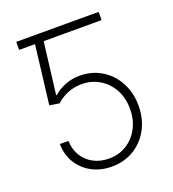

<svg xmlns="http://www.w3.org/2000/svg" viewBox="-134 -831 852 944"><g transform="rotate(-20 292.0 -359.5)"><path d="M180.7 -727.5V-685.5H57.6V-727.5ZM291 9.8Q232.4 9.8 186.5 -15.1Q140.6 -40 114.3 -83.3Q87.9 -126.5 87.4 -182.1H132.3Q133.3 -138.7 153.6 -104.7Q173.8 -70.8 209.5 -51.5Q245.1 -32.2 291 -32.2Q344.2 -32.2 384.5 -57.9Q424.8 -83.5 447.8 -127.7Q470.7 -171.9 470.7 -227.5Q470.7 -286.1 445.8 -330.1Q420.9 -374 379.6 -398.2Q338.4 -422.4 288.6 -422.4Q248.5 -422.4 213.6 -408Q178.7 -393.6 155.3 -370.6L103.5 -378.4L145.5 -727.5H488.8V-684.6H185.5L152.3 -413.6H155.8Q181.2 -436.5 216.8 -450.7Q252.4 -464.8 293.9 -464.8Q339.8 -464.8 380.1 -447.8Q420.4 -430.7 450.7 -399.2Q481 -367.7 498.3 -324.2Q515.6 -280.8 515.6 -228Q515.6 -159.7 486.8 -106Q458 -52.2 407.2 -21.2Q356.4 9.8 291 9.8Z"/></g></svg>

Font: Inter ExtraLight
Style: Regular
Weight: 250
Designer: Rasmus Andersson
Foundry: rsms
Version: Version 4.001;git-66647c0bb